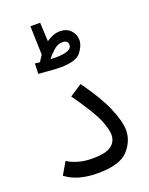

<svg xmlns="http://www.w3.org/2000/svg" viewBox="-157 -928 791 1016"><g transform="rotate(-20 238.5 -420.5)"><path d="M35 -45Q100 6 215 6Q339 6 385.5 -45Q432 -96 432 -157Q432 -205 400 -282Q368 -359 289 -469L220 -424Q307 -301 329 -246Q351 -191 351 -162Q351 -122 320 -99.5Q289 -77 215 -77Q167 -77 131 -88.5Q95 -100 75 -114ZM363 -689Q363 -723 340.5 -746Q318 -769 281 -769Q243 -769 204 -741L199 -847H144L149 -685Q137 -669 127 -651Q113 -652 99 -654L97 -596Q113 -595 152.5 -591.5Q192 -588 219 -588Q308 -588 335.5 -623.5Q363 -659 363 -689ZM273 -710Q305 -710 305 -684Q305 -646 212 -646Q200 -646 184 -647Q197 -664 221.5 -687Q246 -710 273 -710Z"/></g></svg>

Font: Noto Sans Arabic
Style: Regular
Weight: 400
Designer: Nadine Chahine - Monotype Design Team
Foundry: Monotype Imaging Inc.
Version: Version 1.902